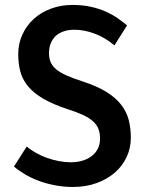

<svg xmlns="http://www.w3.org/2000/svg" viewBox="-20 -741 586 771"><path d="M252.9 -302.2Q191.4 -322.3 152.3 -345.5Q113.3 -368.7 91.3 -396Q69.3 -423.3 61.3 -455.1Q53.2 -486.8 53.2 -523.4Q53.2 -566.4 70.1 -602.8Q86.9 -639.2 116.2 -665.5Q145.5 -691.9 185.3 -706.5Q225.1 -721.2 270.5 -721.2Q312 -721.2 345.5 -713.6Q378.9 -706.1 405.5 -694.1Q432.1 -682.1 452.9 -667.5Q473.6 -652.8 490.2 -639.2L439.5 -558.6Q402.8 -589.8 360.8 -605.7Q318.8 -621.6 279.3 -621.6Q253.9 -621.6 234.6 -614.7Q215.3 -607.9 202.6 -595.5Q189.9 -583 183.3 -565.7Q176.8 -548.3 176.8 -527.8Q176.8 -507.8 183.1 -492.2Q189.5 -476.6 204.8 -463.4Q220.2 -450.2 246.1 -438.5Q272 -426.8 311.5 -414.1Q370.1 -395 407.7 -371.6Q445.3 -348.1 467 -319.8Q488.8 -291.5 497.1 -258.5Q505.4 -225.6 505.4 -188Q505.4 -146.5 488.5 -110.4Q471.7 -74.2 440.9 -47.6Q410.2 -21 367.4 -5.6Q324.7 9.8 272.9 9.8Q234.9 9.8 200 2.9Q165 -3.9 135 -15.1Q105 -26.4 79.8 -41.3Q54.7 -56.2 36.1 -72.3L87.4 -152.8Q103.5 -138.7 124.5 -127Q145.5 -115.2 168.9 -106.9Q192.4 -98.6 216.8 -94Q241.2 -89.4 263.7 -89.4Q291.5 -89.4 313.2 -96.4Q335 -103.5 350.3 -116Q365.7 -128.4 373.8 -146Q381.8 -163.6 381.8 -184.6Q381.8 -206.5 375.2 -223.4Q368.7 -240.2 353.5 -253.9Q338.4 -267.6 313.7 -279.1Q289.1 -290.5 252.9 -302.2Z"/></svg>

Font: Ufes Sans SemiBold
Style: Regular
Weight: 600
Designer: Ricardo Esteves & Filipe Motta
Foundry: ProDesignUfes - Ricardo Esteves, Filipe Motta (This is a derivative work, based on Roboto family, by Christian Robertson
Version: Version 2.0